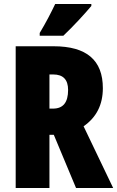

<svg xmlns="http://www.w3.org/2000/svg" viewBox="-20 -947 590 967"><path d="M440 -917V-927H258C237 -883 212 -834 180 -781V-767H299C349 -814 412 -883 440 -917ZM250 -714H59V0H229V-268H251L363 0H550L401 -311C466 -356 498 -420 498 -503C498 -644 416 -714 250 -714ZM248 -572C298 -572 323 -546 323 -494C323 -431 298 -400 247 -400H229V-572Z"/></svg>

Font: Noto Sans Georgian ExtraCondensed Black
Style: Regular
Weight: 900
Width: 2
Designer: Monotype Design Team, Akaki Razmadze
Foundry: Google LLC
Version: Version 2.005